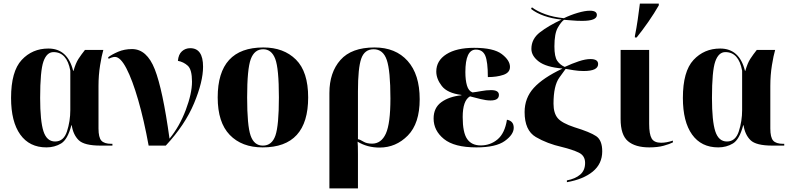

<svg xmlns="http://www.w3.org/2000/svg" viewBox="-20 -816 4432 1076"><path d="M240 10Q286 10 322.5 -12Q359 -34 380 -114H382Q390 -61 421 -30.5Q452 0 544 0H610V-10H604Q564 -10 548 -28Q532 -46 532 -96V-334Q532 -395 541 -450.5Q550 -506 559 -536H456Q436 -511 420 -486.5Q404 -462 392 -419H390Q359 -544 251 -544Q161 -544 101.5 -480Q42 -416 42 -267Q42 -134 93.5 -62Q145 10 240 10ZM289 -23Q242 -23 223.5 -80.5Q205 -138 205 -267Q205 -419 223.5 -471.5Q242 -524 280 -524Q355 -524 374 -420V-199Q374 -137 355.5 -80Q337 -23 289 -23Z M813 0H909Q1017 -116 1067.5 -237Q1118 -358 1118 -442Q1118 -546 1046 -546Q1019 -546 999.5 -528.5Q980 -511 977 -475Q1009 -469 1032.5 -447.5Q1056 -426 1056 -358Q1056 -292 1021 -199.5Q986 -107 930 -39Q892 -314 847.5 -427.5Q803 -541 720 -541Q677 -541 642 -526Q607 -511 586 -495L589 -486Q593 -489 604 -493Q615 -497 624 -497Q655 -497 688.5 -432.5Q722 -368 754.5 -255.5Q787 -143 813 0Z M1452 10Q1707 10 1707 -270Q1707 -414 1638.5 -482Q1570 -550 1456 -550Q1200 -550 1200 -270Q1200 -130 1267.5 -60Q1335 10 1452 10ZM1453 0Q1404 0 1384.5 -56Q1365 -112 1365 -270Q1365 -430 1385.5 -485Q1406 -540 1455 -540Q1502 -540 1522.5 -486Q1543 -432 1543 -270Q1543 -113 1523.5 -56.5Q1504 0 1453 0Z M1826 240H1986V49Q1986 22 1985.5 4Q1985 -14 1984 -22Q2038 11 2107 11Q2199 11 2265.5 -56.5Q2332 -124 2332 -260Q2332 -399 2264.5 -474.5Q2197 -550 2079 -550Q1950 -550 1888 -480Q1826 -410 1826 -295ZM2065 -11Q2035 -11 2016.5 -22.5Q1998 -34 1986 -36V-304Q1986 -435 2004.5 -487.5Q2023 -540 2074 -540Q2127 -540 2147.5 -480Q2168 -420 2168 -264Q2168 -124 2142.5 -67.5Q2117 -11 2065 -11Z M2650 10Q2759 10 2809 -26Q2859 -62 2859 -100Q2859 -138 2821 -145Q2809 -69 2768.5 -35Q2728 -1 2674 -1Q2623 -1 2598 -37Q2573 -73 2573 -160Q2573 -253 2614 -276Q2644 -268 2674.5 -260.5Q2705 -253 2729 -253Q2776 -253 2776 -284Q2776 -311 2732 -311Q2706 -311 2676.5 -305.5Q2647 -300 2628 -298Q2606 -306 2597 -336.5Q2588 -367 2588 -412Q2588 -538 2647 -538Q2685 -538 2699.5 -504Q2714 -470 2714 -384Q2764 -384 2801 -396.5Q2838 -409 2838 -441Q2838 -478 2792 -513Q2746 -548 2637 -548Q2538 -548 2481.5 -512Q2425 -476 2425 -415Q2425 -374 2456 -334Q2487 -294 2566 -284V-282Q2497 -275 2453.5 -243.5Q2410 -212 2410 -152Q2410 -84 2468 -37Q2526 10 2650 10Z M3157 205Q3249 189 3302 145.5Q3355 102 3355 32Q3355 -30 3321 -53Q3287 -76 3199 -103Q3129 -126 3105.5 -154Q3082 -182 3082 -235Q3082 -336 3114.5 -381Q3147 -426 3150 -430Q3168 -427 3195 -422.5Q3222 -418 3251 -418Q3332 -418 3332 -457Q3332 -485 3289 -485Q3261 -485 3223.5 -472.5Q3186 -460 3145 -441Q3119 -452 3103 -475Q3087 -498 3087 -556Q3087 -628 3106 -661Q3125 -694 3141 -705Q3160 -704 3186 -701.5Q3212 -699 3242 -699Q3325 -699 3325 -732Q3325 -756 3286 -756Q3258 -756 3217.5 -744Q3177 -732 3140 -714Q3081 -720 3035.5 -736.5Q2990 -753 2961 -775L2956 -766Q3018 -718 3127 -706Q3054 -672 3006 -635Q2958 -598 2958 -542Q2958 -503 2999 -471.5Q3040 -440 3131 -432V-431Q3023 -380 2971.5 -323.5Q2920 -267 2920 -188Q2920 -85 2983 -48Q3046 -11 3130 8Q3187 22 3223 39Q3259 56 3259 97Q3259 139 3231.5 162.5Q3204 186 3157 195Z M3619 10Q3666 10 3700 0.5Q3734 -9 3751 -18V-28Q3715 -16 3685 -16Q3646 -16 3632 -40Q3618 -64 3618 -122V-536H3458V-149Q3458 -60 3499 -25Q3540 10 3619 10ZM3538 -606H3548Q3581 -647 3614 -694.5Q3647 -742 3672 -786V-796H3566Q3561 -755 3554 -706.5Q3547 -658 3538 -614Z M4005 10Q4051 10 4087.5 -12Q4124 -34 4145 -114H4147Q4155 -61 4186 -30.5Q4217 0 4309 0H4375V-10H4369Q4329 -10 4313 -28Q4297 -46 4297 -96V-334Q4297 -395 4306 -450.5Q4315 -506 4324 -536H4221Q4201 -511 4185 -486.5Q4169 -462 4157 -419H4155Q4124 -544 4016 -544Q3926 -544 3866.5 -480Q3807 -416 3807 -267Q3807 -134 3858.5 -62Q3910 10 4005 10ZM4054 -23Q4007 -23 3988.5 -80.5Q3970 -138 3970 -267Q3970 -419 3988.5 -471.5Q4007 -524 4045 -524Q4120 -524 4139 -420V-199Q4139 -137 4120.5 -80Q4102 -23 4054 -23Z"/></svg>

Font: Noto Serif Display SemiCondensed Extra
Style: Regular
Weight: 800
Width: 4
Designer: Monotype Design Team
Foundry: Monotype Imaging Inc.
Version: Version 1.900